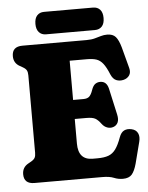

<svg xmlns="http://www.w3.org/2000/svg" viewBox="-59 -910 754 975"><g transform="rotate(-5 318.0 -422.0)"><path d="M25 -651Q25 -700 78.5 -700H405Q430 -700 447.2 -704.8Q464.5 -709.5 479.5 -714Q494.5 -718.5 511.5 -718.5Q540.5 -718.5 555 -701.8Q569.5 -685 580 -647.5L608.5 -540Q614.5 -517 604.5 -502.2Q594.5 -487.5 575.5 -482.5Q555 -477.5 537.8 -484.5Q520.5 -491.5 510 -516Q495 -553 480.2 -571.8Q465.5 -590.5 446.5 -596.8Q427.5 -603 398.5 -603H310.5V-403H363Q383 -403 393 -412.2Q403 -421.5 411 -444.5Q418.5 -466.5 429.8 -474.5Q441 -482.5 455.5 -482.5Q488 -482.5 497 -444.5L527 -309.5Q532.5 -284.5 525.5 -269.2Q518.5 -254 502.5 -248.5Q487 -243 471 -248.8Q455 -254.5 444 -269.5Q429 -290 414.8 -298Q400.5 -306 369 -306H310.5V-180.5Q310.5 -97 384 -97H408Q442.5 -97 464.2 -105Q486 -113 501.2 -134Q516.5 -155 530.5 -194Q539.5 -218.5 555.5 -226.2Q571.5 -234 593.5 -229Q616 -224 624.8 -206Q633.5 -188 626.5 -161.5L598.5 -53Q588.5 -16.5 573.8 0.8Q559 18 528 18Q504 18 482.5 9Q461 0 423.5 0H78.5Q25 0 25 -49Q25 -84.5 56 -101.5L71 -110Q85 -118 90 -127.2Q95 -136.5 95 -153V-547Q95 -563.5 90 -572.8Q85 -582 71 -590L56 -598.5Q25 -615.5 25 -651ZM153.5 -804Q153.5 -832.5 166.8 -847Q180 -861.5 202.5 -861.5H452Q474.5 -861.5 487.8 -847Q501 -832.5 501 -804.5Q501 -776 487.8 -761.5Q474.5 -747 452 -747H202.5Q180 -747 166.8 -761.8Q153.5 -776.5 153.5 -804Z"/></g></svg>

Font: Fraunces 144pt SuperSoft Black
Style: Regular
Weight: 900
Version: Version 1.000;[b76b70a41]